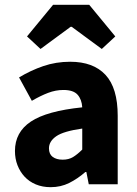

<svg xmlns="http://www.w3.org/2000/svg" viewBox="-20 -764 567 796"><path d="M190 12Q156 12 128.5 0.5Q101 -11 82 -31.5Q63 -52 52.5 -79Q42 -106 42 -138Q42 -216 108 -260Q174 -304 321 -319Q319 -352 301.5 -371.5Q284 -391 243 -391Q211 -391 179.5 -379Q148 -367 112 -346L59 -443Q107 -472 159.5 -490Q212 -508 271 -508Q367 -508 417.5 -453.5Q468 -399 468 -284V0H348L338 -51H334Q302 -23 267 -5.5Q232 12 190 12ZM240 -102Q265 -102 283 -113Q301 -124 321 -144V-231Q243 -220 213 -199Q183 -178 183 -149Q183 -125 198.5 -113.5Q214 -102 240 -102ZM92 -613 200 -744H350L458 -613L402 -561L277 -653H273L148 -561Z"/></svg>

Font: Giro Regular
Style: Bold
Weight: 700
Designer: Paul D. Hunt
Foundry: Adobe Systems Incorporated
Version: Version 1.000;PS 1.0;hotconv 1.0.88;makeotf.lib2.5.647800